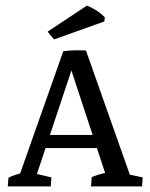

<svg xmlns="http://www.w3.org/2000/svg" viewBox="-20 -667 535 687"><path d="M287.6 -486.3 448.2 -31.7 426.8 -45.9 490.7 -32.2 488.3 0H305.7L308.1 -33.2Q332 -43.5 366.2 -50.3L359.9 -36.6L223.1 -452.6L206.5 -483.9Q223.6 -486.3 245.6 -486.8Q267.6 -487.3 287.6 -486.3ZM258.3 -483.4 107.9 -31.7 104.5 -46.4 164.1 -32.2 161.6 0H7.8L10.3 -31.2Q22.5 -37.6 37.6 -42.2Q52.7 -46.9 68.8 -49.8L46.9 -31.7L206.5 -483.9ZM120.1 -137.2 136.2 -184.1H343.8L360.4 -137.2ZM173.3 -525.9 150.4 -553.7 291 -647Q330.6 -630.9 355 -605L353.5 -590.3Z"/></svg>

Font: Markazi Text
Style: Regular
Weight: 400
Designer: Borna Izadpanah (Arabic designer), Fiona Ross (Arabic design director) and Florian Runge (Latin designer)
Foundry: Borna Izadpanah and Florian Runge
Version: Version 1.000